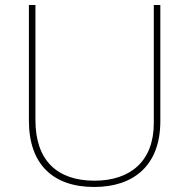

<svg xmlns="http://www.w3.org/2000/svg" viewBox="-20 -734 752 764"><path d="M618 -252V-714H592V-244C592 -92 498 -15 356 -15C207 -15 121 -96 121 -256V-714H95V-254C95 -81 190 10 355 10C510 10 618 -74 618 -252Z"/></svg>

Font: Noto Sans Georgian Thin
Style: Regular
Weight: 100
Designer: Monotype Design Team, Akaki Razmadze
Foundry: Google LLC
Version: Version 2.005